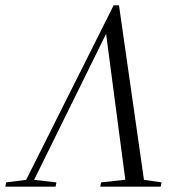

<svg xmlns="http://www.w3.org/2000/svg" viewBox="-50 -698 662 718"><path d="M-30 0 -27 -16 52 -26H72L161 -16L158 0ZM35 0 375 -678H395L492 0H422L346 -577H350L348 -574L65 0ZM325 0 328 -16 438 -28H472L554 -16L551 0Z"/></svg>

Font: Source Serif 4 60pt
Style: Italic
Weight: 400
Italic angle: -12°
Version: Version 4.004;hotconv 1.0.116;makeotfexe 2.5.65601